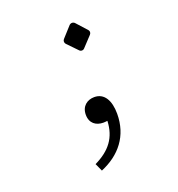

<svg xmlns="http://www.w3.org/2000/svg" viewBox="-147 -707 994 1074"><g transform="rotate(-20 350.0 -170.0)"><path d="M474 -517 417 -580C408 -589 394 -589 385 -580L328 -517C321 -509 321 -497 328 -489L386 -429C394 -420 408 -420 416 -429L473 -490C480 -498 481 -509 474 -517ZM376 -154C334 -154 298 -128 298 -77C298 -26 332 -2 376 -2C384 -2 392 -3 400 -4C396 94 348 156 255 201L276 247C391 199 465 109 465 -23C465 -102 435 -154 376 -154Z"/></g></svg>

Font: Kawkab Mono Light
Style: Regular
Weight: 300
Monospace: yes
Designer: Abdullah Arif
Foundry: Abdullah Arif
Version: Version 1.000;PS 000.500;hotconv 1.0.88;makeotf.lib2.5.64775